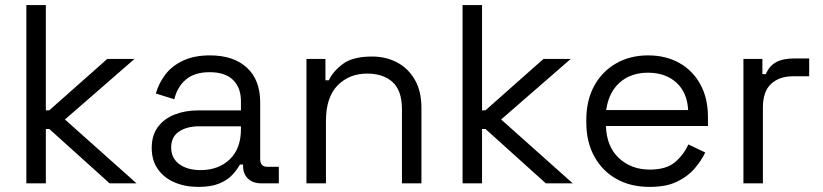

<svg xmlns="http://www.w3.org/2000/svg" viewBox="-20 -720 3232 754"><path d="M160 0H83.5V-700H160V-286.8H173.5L401.2 -488.5H508.2L235 -250.8L516.2 0H410.5L173.5 -213.5H160Z M758.8 14Q707.2 14 665.6 -3.8Q624 -21.5 599.9 -55.9Q575.8 -90.2 575.8 -139Q575.8 -188.5 599.9 -221.1Q624 -253.8 665.6 -270.1Q707.2 -286.5 758.8 -286.5H926.2V-322.8Q926.2 -375.8 895.2 -406.1Q864.2 -436.5 803.5 -436.5Q743.8 -436.5 709.9 -407.5Q676 -378.5 664.5 -330.2L592 -352.8Q604 -394.5 630.1 -428.2Q656.2 -462 699.6 -482.2Q743 -502.5 804 -502.5Q897.5 -502.5 949.6 -454.2Q1001.8 -406 1001.8 -318.2V-95Q1001.8 -65 1029.8 -65H1075V0H1006Q973.5 0 954 -18.4Q934.5 -36.8 934.5 -68.2V-73.8H922.2Q911.5 -54.2 892.6 -33.6Q873.8 -13 841.5 0.5Q809.2 14 758.8 14ZM767.2 -52Q838.2 -52 882.2 -94.2Q926.2 -136.5 926.2 -212.5V-224H761.8Q714 -224 683.1 -203.4Q652.2 -182.8 652.2 -140.8Q652.2 -98.8 684.1 -75.4Q716 -52 767.2 -52Z M1260 0H1183.5V-488.5H1258V-404.8H1271.5Q1288 -440.5 1327 -469.2Q1366 -498 1441.2 -498Q1495.5 -498 1539.4 -474.9Q1583.2 -451.8 1609.1 -406.8Q1635 -361.8 1635 -296V0H1558.5V-290.5Q1558.5 -364.5 1521.6 -397.8Q1484.8 -431 1421.8 -431Q1351 -431 1305.5 -384.2Q1260 -337.5 1260 -245.2Z M1873 0H1796.5V-700H1873V-286.8H1886.5L2114.2 -488.5H2221.2L1948 -250.8L2229.2 0H2123.5L1886.5 -213.5H1873Z M2531 14Q2456.2 14 2400.5 -17.5Q2344.8 -49 2313.6 -106.1Q2282.5 -163.2 2282.5 -238.2V-250.2Q2282.5 -326 2313.5 -382.8Q2344.5 -439.5 2399.4 -471Q2454.2 -502.5 2525.2 -502.5Q2594.5 -502.5 2647.4 -473Q2700.2 -443.5 2730.2 -389Q2760.2 -334.5 2760.2 -260V-225.2H2359.5Q2362.2 -144.2 2410.6 -99.1Q2459 -54 2532 -54Q2596.2 -54 2630.6 -83Q2665 -112 2683.2 -152.8L2749.5 -121.2Q2734.8 -90 2708.2 -58.8Q2681.8 -27.5 2639.2 -6.8Q2596.8 14 2531 14ZM2360.5 -287.8H2682.5Q2678.5 -357.8 2635.6 -396.1Q2592.8 -434.5 2525 -434.5Q2457.5 -434.5 2414 -396.1Q2370.5 -357.8 2360.5 -287.8Z M2976 0H2899.5V-488.5H2974V-428.8H2987.5Q3000.8 -461 3027.8 -475.8Q3054.8 -490.5 3100 -490.5H3157.8V-420.5H3094.2Q3041 -420.5 3008.5 -390.9Q2976 -361.2 2976 -298.5Z"/></svg>

Font: Space Grotesk Variable Light
Style: Regular
Weight: 300
Designer: Florian Karsten
Foundry: Florian Karsten
Version: Version 2.000